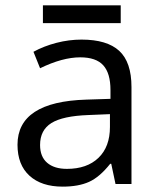

<svg xmlns="http://www.w3.org/2000/svg" viewBox="-20 -693 596 723"><path d="M415 0 398.9 -76.2H395Q355 -25.9 315.2 -8.1Q275.4 9.8 215.8 9.8Q136.2 9.8 91.1 -31.2Q45.9 -72.3 45.9 -147.9Q45.9 -310.1 305.2 -317.9L396 -320.8V-354Q396 -417 368.9 -447Q341.8 -477.1 282.2 -477.1Q215.3 -477.1 130.9 -436L106 -498Q145.5 -519.5 192.6 -531.7Q239.7 -543.9 287.1 -543.9Q382.8 -543.9 429 -501.5Q475.1 -459 475.1 -365.2V0ZM231.9 -57.1Q307.6 -57.1 350.8 -98.6Q394 -140.1 394 -214.8V-263.2L313 -259.8Q216.3 -256.3 173.6 -229.7Q130.9 -203.1 130.9 -147Q130.9 -103 157.5 -80.1Q184.1 -57.1 231.9 -57.1ZM141.6 -672.9H434.6V-606H141.6Z"/></svg>

Font: HunimalSansv1.5
Style: Regular
Weight: 400
Foundry: Ascender Corporation
Version: Version 1.10